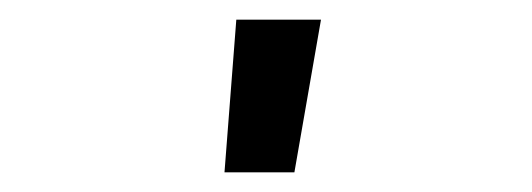

<svg xmlns="http://www.w3.org/2000/svg" viewBox="-20 -775 540 195"><path d="M208 -600 220 -755H306L279 -600Z"/></svg>

Font: Iosevka Medium
Style: Regular
Weight: 500
Monospace: yes
Designer: Belleve Invis
Foundry: Belleve Invis
Version: Version 32.5.0; ttfautohint (v1.8.4)